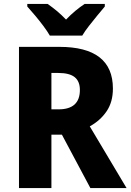

<svg xmlns="http://www.w3.org/2000/svg" viewBox="-20 -951 660 971"><path d="M280 -714Q551 -714 551 -503Q551 -435 519 -388Q487 -341 434 -312L620 0H437L293 -270H240V0H76V-714ZM275 -582H240V-398H276Q384 -398 384 -496Q384 -540 357.5 -561Q331 -582 275 -582ZM232 -771Q220 -792 199.5 -819.5Q179 -847 157 -873Q135 -899 118 -918V-931H221Q244 -915 267 -896Q290 -877 314 -852Q338 -877 361.5 -896.5Q385 -916 408 -931H510V-918Q494 -899 472.5 -873Q451 -847 430 -820Q409 -793 396 -771Z"/></svg>

Font: Noto Sans Ethiopic SemiCondensed ExtraBold
Style: Regular
Weight: 800
Width: 4
Designer: Monotype Design Team
Foundry: Monotype Imaging Inc.
Version: Version 2.102; ttfautohint (v1.8.4.7-5d5b)